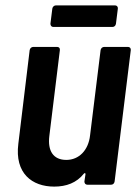

<svg xmlns="http://www.w3.org/2000/svg" viewBox="-20 -685 515 712"><path d="M407 -665H187C181 -665 175 -660 174 -653L167 -597C167 -590 171 -585 178 -585H397C404 -585 409 -590 410 -597L417 -653C418 -660 413 -665 407 -665ZM353 -499 314 -183C308 -128 273 -92 226 -92C178 -92 156 -125 163 -181L202 -499C203 -506 199 -511 192 -511H103C97 -511 91 -506 90 -499L48 -152C34 -42 99 7 181 7C226 7 264 -7 291 -41C295 -45 297 -43 297 -39L293 -12C293 -5 297 0 304 0H392C399 0 404 -5 405 -12L465 -499C466 -506 461 -511 455 -511H366C360 -511 354 -506 353 -499Z"/></svg>

Font: Barlow Semi Condensed SemiBold
Style: Italic
Weight: 600
Width: 4
Italic angle: -7°
Designer: Jeremy Tribby
Foundry: Tribby Type
Version: Version 1.422;hotconv 1.0.109;makeotfexe 2.5.65596